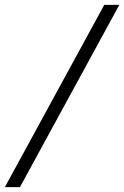

<svg xmlns="http://www.w3.org/2000/svg" viewBox="-86 -740 511 790"><path d="M-66 30 343 -720H405L-4 30Z"/></svg>

Font: Radio Canada Condensed Light
Style: Italic
Weight: 300
Width: 3
Italic angle: -12°
Designer: Charles Daoud, Etienne Aubert Bonn, Alexandre Saumier Demers, Jacques Le Bailly
Foundry: Radio-Canada
Version: Version 2.104; ttfautohint (v1.8.4.7-5d5b);gftools[0.9.28.de